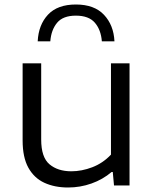

<svg xmlns="http://www.w3.org/2000/svg" viewBox="-20 -824 684 853"><path d="M282.5 9Q222.5 9 177 -12Q131.5 -33 106 -79Q80.5 -125 80.5 -200V-542.5H163V-204Q163 -125 200 -94Q237 -63 297 -63Q343 -63 390 -81Q437 -99 473 -137V-542.5H555.5V0H486.5L481 -60H476Q436.5 -26.5 386.5 -8.8Q336.5 9 282.5 9ZM147.5 -640.5Q151 -713.5 193.2 -758.8Q235.5 -804 317 -804Q399 -804 442 -758.2Q485 -712.5 488.5 -640.5H432.5Q428.5 -691.5 401.5 -723Q374.5 -754.5 317 -754.5Q260 -754.5 233.8 -723Q207.5 -691.5 203.5 -640.5Z"/></svg>

Font: Encode Sans Expanded
Style: Regular
Weight: 400
Width: 7
Designer: Multiple Designers
Foundry: Impallari Type
Version: Version 3.000; ttfautohint (v1.8.3) -l 8 -r 50 -G 200 -x 14 